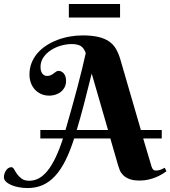

<svg xmlns="http://www.w3.org/2000/svg" viewBox="-100 -910 866 976"><path d="M460.9 -206.1H276.9Q256.3 -141.6 232.7 -94.2Q209 -46.9 180.2 -15.6Q151.4 15.6 116.9 30.8Q82.5 45.9 40 45.9Q16.6 45.9 -5.1 41.7Q-26.9 37.6 -43.5 30.3Q-60.1 22.9 -70.1 12.9Q-80.1 2.9 -80.1 -8.8Q-80.1 -17.6 -77.4 -26.6Q-74.7 -35.6 -69.8 -43.2Q-64.9 -50.8 -57.9 -55.4Q-50.8 -60.1 -42 -60.1Q-34.2 -60.1 -28.3 -49.3Q-22.5 -38.6 -13.4 -25.6Q-4.4 -12.7 9.8 -2Q23.9 8.8 48.8 8.8Q74.2 8.8 97.2 -3.4Q120.1 -15.6 141.4 -41.7Q162.6 -67.9 182.1 -108.4Q201.7 -148.9 220.2 -206.1H105V-249H232.9Q249 -303.7 264.4 -359.4Q279.8 -415 293.5 -466.3Q307.1 -517.6 317.9 -562.3Q328.6 -606.9 335.9 -640.1Q326.2 -667.5 309.3 -676.8Q292.5 -686 264.2 -686Q237.8 -686 209.7 -678Q181.6 -669.9 158.7 -655Q135.7 -640.1 120.8 -618.4Q106 -596.7 106 -569.8Q106 -554.2 110.1 -544.9Q114.3 -535.6 119.9 -531Q125.5 -526.4 130.9 -525.1Q136.2 -523.9 139.2 -523.9Q150.9 -523.9 158.9 -528.1Q167 -532.2 173.1 -536.9Q179.2 -541.5 185.1 -545.7Q190.9 -549.8 198.2 -549.8Q203.6 -549.8 210.2 -547.1Q216.8 -544.4 222.4 -538.6Q228 -532.7 231.9 -523.2Q235.8 -513.7 235.8 -500Q235.8 -480.5 228.3 -466.3Q220.7 -452.1 208.7 -442.6Q196.8 -433.1 181.4 -428.5Q166 -423.8 150.9 -423.8Q127.4 -423.8 108.6 -432.4Q89.8 -440.9 76.7 -455.6Q63.5 -470.2 56.6 -489.7Q49.8 -509.3 49.8 -530.8Q49.8 -563 60.5 -590.1Q71.3 -617.2 90.3 -639.4Q109.4 -661.6 135.3 -678.5Q161.1 -695.3 191.2 -706.8Q221.2 -718.3 253.9 -724.1Q286.6 -730 319.8 -730Q366.7 -730 399.2 -722.4Q431.6 -714.8 453.6 -700Q475.6 -685.1 489 -662.4Q502.4 -639.6 511.2 -609.9L616.2 -249H722.2V-206.1H627.9L666 -78.1Q668 -70.8 669.9 -64.5Q671.9 -58.1 674.6 -53.5Q677.2 -48.8 681.4 -45.9Q685.5 -43 691.9 -43Q705.6 -43 717.3 -47.6Q729 -52.2 737.8 -57.1L746.1 -39.1Q737.3 -32.7 723.9 -24.7Q710.4 -16.6 693.1 -9.3Q675.8 -2 654.8 2.9Q633.8 7.8 609.9 7.8Q576.7 7.8 556.4 -0.5Q536.1 -8.8 524.7 -21Q513.2 -33.2 508.1 -46.9Q502.9 -60.5 500 -70.8ZM366.2 -536.1Q346.2 -454.6 327.4 -382.8Q308.6 -311 290 -249H449.2ZM250 -889.6H510.3V-820.8H250Z"/></svg>

Font: Berkshire Swash
Style: Regular
Weight: 700
Designer: Astigmatic (AOETI)
Foundry: Astigmatic (AOETI)
Version: Version 1.000